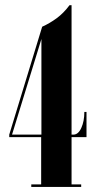

<svg xmlns="http://www.w3.org/2000/svg" viewBox="-20 -738 389 758"><path d="M103.5 0V-10H142.5V-196.5H16.5V-206.5L146.5 -632.5Q176.5 -646 204 -666.2Q231.5 -686.5 254.5 -717.5H262.5V-206.5H269.5Q289 -206.5 301 -233Q313 -259.5 313 -296H321.5V-196.5H262.5V-10H300.5V0ZM143.5 -206.5V-584L27.5 -206.5Z"/></svg>

Font: Imbue 100pt
Style: Bold
Weight: 700
Designer: Tyler Finck
Foundry: Etcetera Type Company
Version: Version 1.102; ttfautohint (v1.8.3)